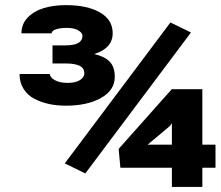

<svg xmlns="http://www.w3.org/2000/svg" viewBox="-20 -737 870 757"><path d="M732.9 -608.9 316.4 -53.2 235.4 -92.8 651.9 -648.4ZM447.8 -149.9 657.2 -385.3H777.8V-166.5H829.6V-75.7H777.8V0H657.7V-75.7H454.6ZM562 -166.5H657.7V-251.5L650.4 -240.7ZM239.7 -320.3Q204.6 -320.3 173.6 -326.9Q142.6 -333.5 115.7 -347.4Q88.9 -361.3 73 -386.5Q57.1 -411.6 57.1 -445.3H176.8Q176.8 -431.6 196.3 -420.9Q215.8 -410.2 246.1 -410.2Q278.3 -410.2 295.4 -421.4Q312.5 -432.6 312.5 -447.3Q312.5 -468.3 293.9 -477.5Q275.4 -486.8 238.8 -486.8H187V-558.1H238.8Q305.2 -558.1 305.2 -596.2Q305.2 -606.9 289.3 -616.9Q273.4 -627 243.2 -627Q217.3 -627 200.4 -621.3Q183.6 -615.7 183.6 -605.5H64.5Q64.5 -642.1 89.1 -667.7Q113.8 -693.4 152.6 -705.1Q191.4 -716.8 239.7 -716.8Q323.7 -716.8 374 -688Q424.3 -659.2 424.3 -606Q424.3 -546.9 351.6 -523.9Q392.1 -514.6 412.4 -493.9Q432.6 -473.1 432.6 -434.1Q432.6 -381.3 378.4 -350.8Q324.2 -320.3 239.7 -320.3Z"/></svg>

Font: Bert Sans Black
Style: Regular
Weight: 900
Designer: Christian Robertson, Adam Twardoch, & Cristiano Sobral
Foundry: Google
Version: Version 12.135;January 10, 2020;FontCreator 12.0.0.2547 64-b